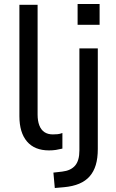

<svg xmlns="http://www.w3.org/2000/svg" viewBox="-20 -743 581 960"><path d="M225 9Q153 9 115 -35.5Q77 -80 77 -162V-719H168V-170Q168 -139 176.5 -116.5Q185 -94 202 -82.5Q219 -71 244 -71Q256 -71 267.5 -72Q279 -73 292 -78V0Q276 4 260 6.5Q244 9 225 9ZM368 -619V-723H478V-619ZM254 197 247 120 291 115Q334 110 355.5 85Q377 60 377 9V-501H469V2Q469 48 459 81.5Q449 115 428.5 138.5Q408 162 376 175.5Q344 189 300 193Z"/></svg>

Font: Nunitoga
Style: Medium
Weight: 500
Designer: Vernon Adams
Foundry: Vernon Adams
Version: Version 1.0